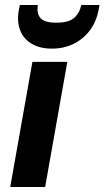

<svg xmlns="http://www.w3.org/2000/svg" viewBox="-20 -750 419 770"><path d="M21 0 110 -502H250L161 0ZM188 -555Q140 -555 107 -574.5Q74 -594 60.5 -629.5Q47 -665 56 -713L60 -730H132Q126 -697 142 -678Q158 -659 206 -659Q255 -659 277 -678Q299 -697 306 -730H379L376 -713Q367 -664 341 -629Q315 -594 276 -574.5Q237 -555 188 -555Z"/></svg>

Font: DM Sans 16pt ExtraBold
Style: Italic
Weight: 800
Italic angle: -10°
Version: Version 4.004;gftools[0.9.30]